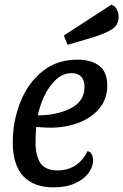

<svg xmlns="http://www.w3.org/2000/svg" viewBox="-20 -787 531 827"><path d="M442 -418Q442 -361 408 -320Q374 -279 318 -258Q262 -237 196 -237Q178 -237 136 -240Q133 -204 133 -176Q133 -115 154.5 -84Q176 -53 228 -53Q272 -53 305 -74.5Q338 -96 357 -136Q369 -134 375 -122.5Q381 -111 381 -97Q381 -69 361.5 -42Q342 -15 303.5 2.5Q265 20 211 20Q125 20 80 -28.5Q35 -77 35 -175Q35 -263 66.5 -344.5Q98 -426 160.5 -478Q223 -530 313 -530Q373 -530 407.5 -503.5Q442 -477 442 -418ZM143 -290Q223 -290 283.5 -320Q344 -350 344 -413Q344 -442 329.5 -457Q315 -472 289 -472Q250 -472 219 -442Q188 -412 169 -369.5Q150 -327 143 -290ZM491 -714Q491 -679 462.5 -661Q434 -643 380 -626L271 -594L255 -634L460 -767Q476 -761 483.5 -746Q491 -731 491 -714Z"/></svg>

Font: Sansita Light Italic
Style: Regular
Weight: 300
Italic angle: -11°
Designer: Pablo Cosgaya
Foundry: Omnibus-Type
Version: Version 1.006